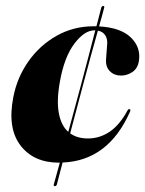

<svg xmlns="http://www.w3.org/2000/svg" viewBox="-20 -548 498 658"><path d="M265 -258.5Q253 -213.5 241.8 -171.2Q230.5 -129 220.5 -91Q244.5 -73.5 281.5 -73.5Q321.5 -73.5 355.8 -96.5Q390 -119.5 417 -169.5Q420 -175 424 -174Q429 -172.5 425.5 -165Q351 3 194.5 9Q188 33 183.2 52Q178.5 71 175 84Q173 90 168 90Q163 90 164.5 83.5Q168 71 173.2 52.2Q178.5 33.5 185 9.5H182.5Q95 9.5 50 -49.8Q5 -109 25.5 -214.5Q38.5 -282.5 77.5 -337.8Q116.5 -393 174.2 -425.5Q232 -458 301.5 -458Q306 -458 310.5 -458Q316 -479 320.2 -495.2Q324.5 -511.5 327 -521.5Q328.5 -527.5 334 -527.5Q338.5 -527.5 337 -521.5Q334.5 -511.5 330 -495Q325.5 -478.5 319.5 -457.5Q394 -453.5 428.8 -419.2Q463.5 -385 456 -339Q452 -313.5 433.8 -301.2Q415.5 -289 394.5 -289Q371.5 -289 356.5 -304Q341.5 -319 343.5 -345L347 -393Q349.5 -412 341.5 -425.8Q333.5 -439.5 315.5 -443Q304.5 -405 291.5 -357Q278.5 -309 265 -258.5ZM185.5 -269.5Q173.5 -204 181.5 -160.8Q189.5 -117.5 214 -96Q224 -133 235.2 -174Q246.5 -215 258 -258.5Q271.5 -309.5 284.2 -357.8Q297 -406 306.5 -444Q305 -444 303.5 -444Q269.5 -444 235 -398.5Q200.5 -353 185.5 -269.5Z"/></svg>

Font: Fraunces 144pt S000
Style: Bold Italic
Weight: 700
Italic angle: -16°
Version: Version 1.000; ttfautohint (v1.8.3)